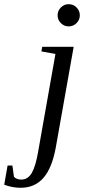

<svg xmlns="http://www.w3.org/2000/svg" viewBox="-127 -682 425 915"><path d="M-28.8 212.9Q-68.4 212.9 -106.9 198.2L-90.8 106.9H-67.9L-60.5 160.6Q-47.4 173.8 -25.9 173.8Q5.9 173.8 24.2 142.6Q42.5 111.3 54.2 43.9L137.2 -424.8L70.3 -437L74.2 -459H224.1L139.2 19Q121.6 117.7 80.3 165.3Q39.1 212.9 -28.8 212.9ZM253.4 -608.9Q253.4 -587.4 237.8 -571.8Q222.2 -556.2 200.2 -556.2Q178.7 -556.2 163.1 -571.8Q147.5 -587.4 147.5 -608.9Q147.5 -630.9 163.1 -646.5Q178.7 -662.1 200.2 -662.1Q222.2 -662.1 237.8 -646.5Q253.4 -630.9 253.4 -608.9Z"/></svg>

Font: Tinos
Style: Italic
Weight: 400
Italic angle: -16.333°
Designer: Steve Matteson
Foundry: Monotype Imaging Inc.
Version: Version 1.32